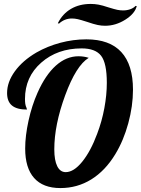

<svg xmlns="http://www.w3.org/2000/svg" viewBox="-20 -950 715 976"><path d="M533 -912Q562 -903 576.5 -900Q591 -897 606 -897Q625 -897 642 -903Q659 -909 669 -920L675 -919Q666 -881 617 -850Q568 -819 514 -819Q496 -819 476.5 -823Q457 -827 422 -839Q391 -849 375.5 -852.5Q360 -856 346 -856Q327 -856 310.5 -849.5Q294 -843 280 -830L274 -832Q298 -880 341 -905Q384 -930 441 -930Q461 -930 480.5 -926.5Q500 -923 533 -912ZM171 -479Q211 -569 264 -616.5Q317 -664 379 -664Q393 -664 406 -662Q419 -660 431 -656Q367 -617 311.5 -466Q256 -315 256 -191Q256 -135 271 -105Q286 -75 314 -75Q355 -75 398 -128Q441 -181 474 -270Q498 -333 510.5 -400.5Q523 -468 523 -529Q523 -629 494 -666.5Q465 -704 395 -704Q272 -704 189.5 -631.5Q107 -559 107 -447Q107 -433 108.5 -422.5Q110 -412 115 -401Q116 -397 116.5 -395.5Q117 -394 117 -393Q66 -393 41 -413.5Q16 -434 16 -477Q16 -533 55.5 -587.5Q95 -642 165 -683Q221 -715 286.5 -732.5Q352 -750 419 -750Q537 -750 596.5 -685.5Q656 -621 656 -494Q656 -411 632 -323Q608 -235 566 -166Q515 -82 444 -38Q373 6 287 6Q199 6 153.5 -45Q108 -96 108 -195Q108 -259 125 -336.5Q142 -414 171 -479Z"/></svg>

Font: Galada
Style: Regular
Weight: 400
Designer: Latin by Pablo Impallari, Bengali by Jeremie Hornus, Yoann Minet, and Juan Bruce
Foundry: black foundry
Version: Version 1.261;PS 1.261;hotconv 1.0.86;makeotf.lib2.5.63406